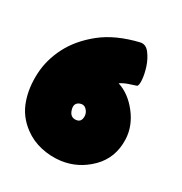

<svg xmlns="http://www.w3.org/2000/svg" viewBox="-174 -880 954 1007"><g transform="rotate(30 303.0 -376.0)"><path d="M271.5 -312.5Q240.7 -300.3 252 -262.7Q263.2 -225.1 296.9 -228.5Q329.6 -231.4 327.1 -271Q325.2 -291.5 309.1 -306.4Q293 -321.3 271.5 -312.5ZM21 -183.6Q-2.9 -252.9 1.2 -338.4Q5.4 -423.8 46.9 -504.6Q88.4 -585.4 171.1 -651.6Q253.9 -717.8 387.2 -749.5Q418 -755.9 440.9 -725.8Q463.9 -695.8 476.8 -656.5Q489.7 -617.2 492.2 -582Q494.6 -546.9 484.4 -543.5Q463.4 -536.1 440.9 -529.1Q418.5 -522 395 -506.8Q463.9 -485.4 517.3 -417Q570.8 -348.6 573.7 -269.5Q577.6 -160.2 505.6 -88.1Q433.6 -16.1 335.4 -2.9Q277.3 4.4 219.7 -8.3Q162.1 -21 115.2 -55.7Q46.4 -106.4 21 -183.6Z"/></g></svg>

Font: ARCO
Style: Regular
Weight: 700
Designer: Rafael Olivo Díaz, Denis Ignatov
Foundry: Rafael Olivo Díaz
Version: Version 1.10 March 1, 2019